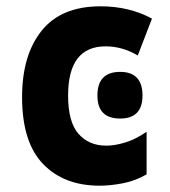

<svg xmlns="http://www.w3.org/2000/svg" viewBox="-20 -579 540 609"><path d="M296 10Q329 10 369 2.5Q409 -5 445 -26V-161Q410 -137 377 -127Q344 -117 317 -117Q262 -117 229 -154.5Q196 -192 196 -276Q196 -432 315 -432Q368 -432 417 -403L462 -520Q390 -559 299 -559Q174 -559 112 -481.5Q50 -404 50 -271Q50 -128 116.5 -59Q183 10 296 10ZM361 -203Q432 -203 432 -276Q432 -351 361 -351Q289 -351 289 -276Q289 -203 361 -203Z"/></svg>

Font: Noto Sans Mono Condensed Extra
Style: Regular
Weight: 800
Width: 3
Designer: Monotype Design Team
Foundry: Monotype Imaging Inc.
Version: Version 1.900